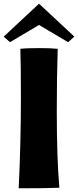

<svg xmlns="http://www.w3.org/2000/svg" viewBox="-31 -1017 422 1038"><path d="M82 -493Q82 -672 79 -753Q111 -757 182 -757Q246 -757 281 -753Q276 -598 276 -415Q276 -161 290 -2Q218 1 70 1Q82 -242 82 -493ZM-11 -819 180 -997 371 -819 337 -789 180 -882 23 -789Z"/></svg>

Font: Otomanopee One
Style: Regular
Weight: 400
Designer: Das Ende der Wildnis
Foundry: Gutenberg Labo
Version: Version 3.005